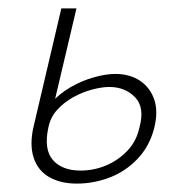

<svg xmlns="http://www.w3.org/2000/svg" viewBox="-20 -430 430 457"><path d="M163 7Q124 7 97 -8.5Q70 -24 60 -55Q50 -86 60 -129L126 -410H162L95 -126Q84 -74 106 -49Q128 -24 172 -24Q203 -24 232 -36Q261 -48 283 -71Q305 -94 312 -127Q325 -174 301.5 -198.5Q278 -223 240 -223Q223 -223 200 -217Q177 -211 155 -199Q133 -187 116.5 -169Q100 -151 95 -126H70Q79 -159 100 -183Q121 -207 148 -222.5Q175 -238 203.5 -246Q232 -254 254 -254Q289 -254 313 -238Q337 -222 347 -193.5Q357 -165 347 -125Q336 -82 307.5 -52Q279 -22 241 -7.5Q203 7 163 7Z"/></svg>

Font: Ysabeau Office ExtraLight
Style: Italic
Weight: 250
Italic angle: -12°
Designer: Christian Thalmann (Catharsis Fonts)
Version: Version 2.001;gftools[0.9.30]; featfreeze: tnum,lnum,ss02